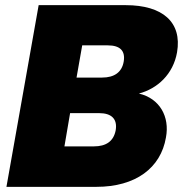

<svg xmlns="http://www.w3.org/2000/svg" viewBox="-20 -725 711 745"><path d="M429 -220C421 -177 392 -157 344 -157H230L252 -286H365C413 -286 436 -263 429 -220ZM460 -486C453 -445 424 -424 376 -424H277L299 -549H398C446 -549 467 -528 460 -486ZM624 -192C639 -272 600 -343 519 -362C591 -381 652 -437 667 -522C687 -639 611 -705 468 -705H130L5 0H354C506 0 604 -73 624 -192Z"/></svg>

Font: SVN-Poppins ExtraBold
Style: Italic
Weight: 800
Italic angle: -10°
Designer: Ninad Kale (Devanagari), Jonny Pinhorn (Latin)
Foundry: Indian Type Foundry
Version: Version 3.002 2017